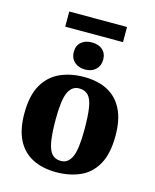

<svg xmlns="http://www.w3.org/2000/svg" viewBox="-108 -772 694 857"><g transform="rotate(15 239.0 -344.0)"><path d="M307 -206Q307 -269 301 -307Q295 -345 279.5 -361.5Q264 -378 237 -378Q204 -378 187.5 -343Q171 -308 171 -217Q171 -154 177.5 -116Q184 -78 199 -61Q214 -44 241 -44Q274 -44 290.5 -79.5Q307 -115 307 -206ZM29 -207Q29 -290 57.5 -339.5Q86 -389 135 -411Q184 -433 245 -433Q309 -433 354 -409.5Q399 -386 423.5 -338Q448 -290 448 -216Q448 -132 420 -82.5Q392 -33 343.5 -11.5Q295 10 233 10Q170 10 124 -13.5Q78 -37 53.5 -85Q29 -133 29 -207ZM240 -466Q209 -466 190 -483.5Q171 -501 171 -529Q171 -558 189.5 -574.5Q208 -591 239 -591Q270 -591 288.5 -574.5Q307 -558 307 -529Q307 -501 288.5 -483.5Q270 -466 240 -466ZM105 -698H372V-628H105Z"/></g></svg>

Font: Rasa
Style: Bold
Weight: 700
Designer: Anna Giedrys (Yrsa+Rasa design), David Brezina (Yrsa art-direction, Rasa art-direction, design)
Foundry: Rosetta Type Foundry
Version: Version 2.004